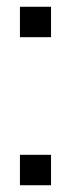

<svg xmlns="http://www.w3.org/2000/svg" viewBox="-20 -548 208 568"><path d="M131 -438H39V-528H131ZM131 0H39V-90H131Z"/></svg>

Font: Ulagadi Sans Light
Style: Regular
Weight: 300
Designer: Ninad Kale (Devanagari), Jonny Pinhorn (Latin)
Foundry: Indian Type Foundry
Version: Version 3.01;March 29, 2020;FontCreator 12.0.0.2522 64-bit; 